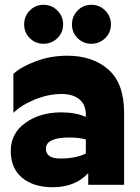

<svg xmlns="http://www.w3.org/2000/svg" viewBox="-20 -773 586 803"><path d="M233 -110Q297 -110 339 -131V-190Q307 -198 271 -198Q172 -198 172 -151Q172 -110 233 -110ZM339 -293Q339 -336 311.5 -358Q284 -380 238 -380Q184 -380 127.5 -357.5Q71 -335 36 -301V-464Q67 -493 129 -516.5Q191 -540 261 -540Q368 -540 433.5 -482Q499 -424 499 -302V0H349V-49Q294 10 201 10Q120 10 72.5 -29.5Q25 -69 25 -142Q25 -215 86 -259Q147 -303 236 -303Q297 -303 339 -284ZM220 -613.5Q196 -590 162 -590Q128 -590 104.5 -613.5Q81 -637 81 -671Q81 -705 104.5 -729Q128 -753 162 -753Q196 -753 220 -729Q244 -705 244 -671Q244 -637 220 -613.5ZM420 -613.5Q396 -590 362 -590Q328 -590 304.5 -613.5Q281 -637 281 -671Q281 -705 304.5 -729Q328 -753 362 -753Q396 -753 420 -729Q444 -705 444 -671Q444 -637 420 -613.5Z"/></svg>

Font: Roundo
Style: Bold
Weight: 700
Designer: Namrata Goyal (Gurmukhi), Shiva Nallaperumal (Latin)
Foundry: Indian Type Foundry
Version: Version 1.000;PS 1.0;hotconv 1.0.88;makeotf.lib2.5.647800